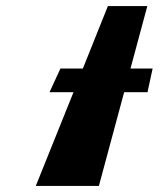

<svg xmlns="http://www.w3.org/2000/svg" viewBox="-20 -613 528 633"><path d="M222.3 -309 98 0H306L389.3 -309H466.3L483.2 -387H410.2L465.7 -593H335.7L253.2 -387H179.2L143.3 -309Z"/></svg>

Font: Hussar Milosc
Style: Obl
Weight: 700
Foundry: Cannot Into Space Fonts
Version: Version 1.02